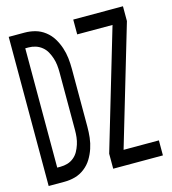

<svg xmlns="http://www.w3.org/2000/svg" viewBox="-109 -825 819 914"><g transform="rotate(-15 300.0 -367.5)"><path d="M96 0H18V-735H96Q123 -735 148.5 -728Q174 -721 196 -704Q218 -687 232 -664Q246 -641 254.5 -615.5Q263 -590 266 -563.5Q269 -537 269 -510V-225Q269 -198 266 -171.5Q263 -145 254.5 -119.5Q246 -94 232 -71Q218 -48 196 -31Q174 -14 148.5 -7Q123 0 96 0ZM80 -74H96Q114 -74 131 -79Q148 -84 162 -95.5Q176 -107 184.5 -122.5Q193 -138 198.5 -155Q204 -172 206 -189.5Q208 -207 208 -225V-510Q208 -528 206 -545.5Q204 -563 198.5 -580Q193 -597 184.5 -612.5Q176 -628 162 -639.5Q148 -651 131 -656.5Q114 -662 96 -662H80ZM581 0H336V-74L510 -662H336V-735H581V-662L407 -74H581Z"/></g></svg>

Font: Iosevka Extended
Style: Regular
Weight: 400
Width: 7
Monospace: yes
Designer: Belleve Invis
Foundry: Belleve Invis
Version: Version 32.5.0; ttfautohint (v1.8.4)